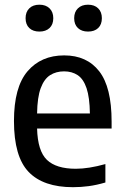

<svg xmlns="http://www.w3.org/2000/svg" viewBox="-20 -788 528 818"><path d="M291 9.5Q164.5 9.5 102 -55.5Q39.5 -120.5 39.5 -272.5Q39.5 -416.5 97.2 -484.2Q155 -552 253.5 -552Q350 -552 402.8 -484.2Q455.5 -416.5 455.5 -270V-240.5H138Q140.5 -144.5 180 -106.8Q219.5 -69 303 -69Q357.5 -69 429 -89V-10.5Q391.5 0.5 358 5Q324.5 9.5 291 9.5ZM253 -484Q219 -484 193.5 -467.8Q168 -451.5 153.5 -412.5Q139 -373.5 138 -304.5H363Q362 -373 348.8 -412.2Q335.5 -451.5 311 -467.8Q286.5 -484 253 -484ZM355 -653.5Q328 -653.5 312 -668.5Q296 -683.5 296 -710.5Q296 -737 312 -752.5Q328 -768 355 -768Q382.5 -768 398.2 -752.5Q414 -737 414 -710.5Q414 -683.5 398.2 -668.5Q382.5 -653.5 355 -653.5ZM148 -653.5Q120.5 -653.5 104.8 -668.5Q89 -683.5 89 -710.5Q89 -737 104.8 -752.5Q120.5 -768 148 -768Q175 -768 191 -752.5Q207 -737 207 -710.5Q207 -683.5 191 -668.5Q175 -653.5 148 -653.5Z"/></svg>

Font: Encode Sans Semi Condensed Medium
Style: Regular
Weight: 500
Width: 4
Designer: Multiple Designers
Foundry: Impallari Type
Version: Version 3.000; ttfautohint (v1.8.3) -l 8 -r 50 -G 200 -x 14 